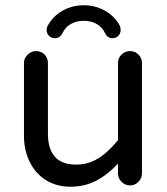

<svg xmlns="http://www.w3.org/2000/svg" viewBox="-20 -698 635 729"><path d="M157 -584Q157 -592 160 -598Q179 -635 216 -656.5Q253 -678 298 -678Q343 -678 380 -656.5Q417 -635 436 -598Q438 -590 438 -584Q438 -571 429.5 -562Q421 -553 407 -553Q388 -553 379 -572Q368 -595 347 -607Q326 -619 298 -619Q270 -619 249 -607Q228 -595 217 -572Q208 -553 188 -553Q175 -553 166 -562Q157 -571 157 -584ZM71 -459Q71 -477 85 -490.5Q99 -504 117 -504Q136 -504 149 -491Q162 -478 162 -459V-191Q162 -73 269 -73Q314 -73 352 -96Q390 -119 428 -166V-459Q428 -478 441.5 -491Q455 -504 474 -504Q492 -504 505.5 -491Q519 -478 519 -459V-40Q519 -21 505.5 -7.5Q492 6 474 6Q455 6 441.5 -7.5Q428 -21 428 -40V-77Q387 -33 343.5 -11Q300 11 247 11Q194 11 153 -15Q114 -40 92.5 -84Q71 -128 71 -182Z"/></svg>

Font: 寒蝉全圆体
Style: Regular
Weight: 400
Designer: Warren2060
      Designed by Motoya company      

      [Varela Round]
      Joe Prince(Latin component); Avraham Cornf
Foundry: ChillType
Version: Version 3.200